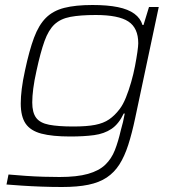

<svg xmlns="http://www.w3.org/2000/svg" viewBox="-20 -538 720 768"><path d="M228 210Q188 210 146 208.5Q104 207 67 204.5Q30 202 6 200L14 160Q47 163 83.5 165.5Q120 168 154.5 169Q189 170 218 170Q288 170 332 157.5Q376 145 401 121Q426 97 439.5 62.5Q453 28 463 -16Q468 -33 472 -50Q476 -67 479 -84H475Q455 -42 426 -22.5Q397 -3 356.5 2.5Q316 8 261 8Q189 8 145.5 -3.5Q102 -15 82.5 -43.5Q63 -72 63 -124Q63 -150 67 -182.5Q71 -215 80 -256Q97 -336 116 -387Q135 -438 163.5 -466.5Q192 -495 237 -506.5Q282 -518 350 -518Q410 -518 451.5 -509.5Q493 -501 517.5 -483Q542 -465 550 -438H554L576 -510H615L521 -67Q508 -5 493 41.5Q478 88 457.5 120Q437 152 407 172Q377 192 333.5 201Q290 210 228 210ZM273 -32Q327 -32 360.5 -38.5Q394 -45 416.5 -60.5Q439 -76 458 -101Q472 -119 483.5 -147.5Q495 -176 504.5 -209Q514 -242 520 -273.5Q526 -305 529.5 -329.5Q533 -354 533 -365Q533 -426 493.5 -452Q454 -478 363 -478Q301 -478 261.5 -470.5Q222 -463 198 -440.5Q174 -418 158 -373.5Q142 -329 126 -255Q117 -215 113 -183.5Q109 -152 109 -128Q109 -88 124.5 -67Q140 -46 176.5 -39Q213 -32 273 -32Z"/></svg>

Font: Saira Expanded ExtraLight
Style: Italic
Weight: 250
Width: 7
Italic angle: -12°
Designer: Hector Gatti with collaboration of the Omnibus-Type team
Foundry: Omnibus-Type
Version: Version 1.101